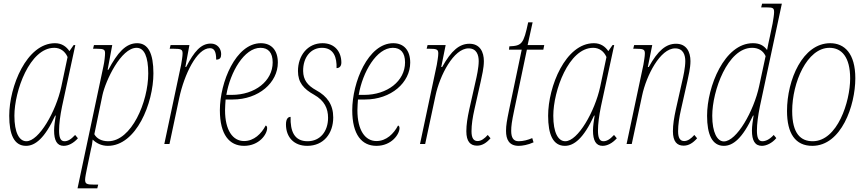

<svg xmlns="http://www.w3.org/2000/svg" viewBox="-20 -780 4690 1040"><path d="M121 10C170 10 222 -30 279 -154H282C278 -127 273 -98 273 -73C273 -19 289 10 325 10C350 10 378 -4 402 -31L387 -49C363 -23 346 -15 329 -15C307 -15 300 -37 300 -73C300 -109 306 -154 316 -203L388 -536H379L356 -503C340 -527 315 -546 278 -546C124 -546 30 -311 30 -153C30 -52 56 10 121 10ZM123 -15C84 -15 58 -62 58 -153C58 -287 141 -521 274 -521C306 -521 332 -503 346 -471L312 -310C283 -176 191 -15 123 -15Z M540 -420 400 240H507L512 220H491C449 220 441 216 441 193C441 181 447 153 451 133L473 27C478 9 480 -8 482 -24C501 -5 529 10 564 10C718 10 811 -221 811 -383C811 -490 783 -546 723 -546C661 -546 616 -494 567 -402H563L588 -536H489L484 -516H503C544 -516 549 -511 549 -491C549 -478 546 -447 540 -420ZM566 -15C531 -15 504 -29 491 -53L535 -265C552 -343 635 -521 720 -521C761 -521 783 -474 783 -382C783 -228 692 -15 566 -15Z M961 -429 870 0H898L951 -250C978 -376 1046 -519 1117 -519C1138 -519 1151 -505 1151 -457C1172 -457 1178 -468 1178 -487C1178 -517 1157 -544 1122 -544C1068 -544 1032 -501 988 -417H984L1006 -536H904L899 -516H919C962 -516 969 -512 969 -490C969 -474 964 -448 961 -429Z M1302 10C1384 10 1427 -53 1427 -86C1427 -94 1424 -99 1419 -100C1396 -56 1356 -16 1302 -16C1241 -16 1199 -74 1199 -183C1199 -198 1201 -227 1202 -241H1240C1382 -241 1485 -333 1485 -441C1485 -507 1451 -546 1393 -546C1257 -546 1171 -334 1171 -183C1171 -50 1223 10 1302 10ZM1235 -266H1206C1227 -390 1303 -521 1391 -521C1433 -521 1457 -495 1457 -442C1457 -341 1361 -266 1235 -266Z M1644 10C1733 10 1785 -57 1785 -144C1785 -213 1752 -259 1693 -291C1644 -318 1623 -348 1622 -395C1621 -470 1664 -521 1724 -521C1789 -521 1805 -467 1803 -411C1818 -411 1829 -421 1829 -441C1829 -498 1795 -546 1727 -546C1646 -546 1594 -479 1594 -395C1594 -333 1625 -298 1681 -267C1738 -235 1757 -192 1757 -142C1757 -68 1714 -15 1646 -15C1574 -15 1552 -69 1554 -147C1541 -147 1529 -137 1529 -106C1529 -37 1572 10 1644 10Z M2019 10C2101 10 2144 -53 2144 -86C2144 -94 2141 -99 2136 -100C2113 -56 2073 -16 2019 -16C1958 -16 1916 -74 1916 -183C1916 -198 1918 -227 1919 -241H1957C2099 -241 2202 -333 2202 -441C2202 -507 2168 -546 2110 -546C1974 -546 1888 -334 1888 -183C1888 -50 1940 10 2019 10ZM1952 -266H1923C1944 -390 2020 -521 2108 -521C2150 -521 2174 -495 2174 -442C2174 -341 2078 -266 1952 -266Z M2564 9C2592 9 2615 -6 2637 -31L2622 -49C2605 -30 2587 -16 2567 -16C2546 -16 2534 -31 2534 -69C2534 -105 2540 -144 2550 -188L2584 -339C2590 -368 2601 -411 2601 -449C2601 -498 2580 -543 2523 -543C2469 -543 2425 -507 2375 -417H2370L2394 -536H2296L2291 -516H2304C2347 -516 2354 -512 2354 -490C2354 -474 2349 -448 2346 -429L2255 0H2283L2339 -262C2362 -371 2437 -518 2518 -518C2563 -518 2573 -480 2573 -449C2573 -414 2562 -364 2556 -339L2522 -188C2512 -142 2506 -105 2506 -69C2506 -13 2528 9 2564 9Z M2790 10C2808 10 2840 5 2870 -9L2863 -32C2840 -22 2814 -15 2789 -15C2760 -15 2749 -36 2749 -71C2749 -97 2752 -120 2765 -182L2834 -511H2923L2928 -536H2838L2865 -659H2841C2816 -542 2807 -532 2739 -529L2737 -511H2806L2737 -182C2726 -128 2721 -102 2721 -71C2721 -25 2737 10 2790 10Z M3040 10C3089 10 3141 -30 3198 -154H3201C3197 -127 3192 -98 3192 -73C3192 -19 3208 10 3244 10C3269 10 3297 -4 3321 -31L3306 -49C3282 -23 3265 -15 3248 -15C3226 -15 3219 -37 3219 -73C3219 -109 3225 -154 3235 -203L3307 -536H3298L3275 -503C3259 -527 3234 -546 3197 -546C3043 -546 2949 -311 2949 -153C2949 -52 2975 10 3040 10ZM3042 -15C3003 -15 2977 -62 2977 -153C2977 -287 3060 -521 3193 -521C3225 -521 3251 -503 3265 -471L3231 -310C3202 -176 3110 -15 3042 -15Z M3683 9C3711 9 3734 -6 3756 -31L3741 -49C3724 -30 3706 -16 3686 -16C3665 -16 3653 -31 3653 -69C3653 -105 3659 -144 3669 -188L3703 -339C3709 -368 3720 -411 3720 -449C3720 -498 3699 -543 3642 -543C3588 -543 3544 -507 3494 -417H3489L3513 -536H3415L3410 -516H3423C3466 -516 3473 -512 3473 -490C3473 -474 3468 -448 3465 -429L3374 0H3402L3458 -262C3481 -371 3556 -518 3637 -518C3682 -518 3692 -480 3692 -449C3692 -414 3681 -364 3675 -339L3641 -188C3631 -142 3625 -105 3625 -69C3625 -13 3647 9 3683 9Z M3901 10C3950 10 4002 -30 4059 -154H4062C4058 -127 4053 -98 4053 -73C4053 -19 4069 10 4107 10C4130 10 4162 -4 4185 -32L4171 -49C4147 -23 4126 -15 4109 -15C4087 -15 4080 -37 4080 -73C4080 -109 4086 -154 4096 -203L4215 -760H4108L4103 -740H4131C4168 -740 4173 -736 4173 -714C4173 -702 4169 -676 4165 -653L4150 -581C4145 -557 4139 -533 4135 -509C4117 -534 4094 -546 4058 -546C3904 -546 3810 -311 3810 -153C3810 -52 3837 10 3901 10ZM3901 -14C3865 -14 3838 -62 3838 -153C3838 -287 3921 -521 4054 -521C4086 -521 4113 -507 4127 -476L4092 -313C4063 -178 3970 -14 3901 -14Z M4380 10C4537 10 4613 -208 4613 -356C4613 -491 4554 -546 4477 -546C4328 -546 4243 -348 4243 -179C4243 -57 4288 10 4380 10ZM4382 -15C4318 -15 4271 -55 4271 -179C4271 -332 4351 -521 4473 -521C4539 -521 4585 -471 4585 -355C4585 -229 4516 -15 4382 -15Z"/></svg>

Font: Noto Serif Condensed Thin
Style: Italic
Weight: 100
Width: 3
Italic angle: -12°
Designer: Monotype Design Team
Foundry: Monotype Imaging Inc.
Version: Version 2.013